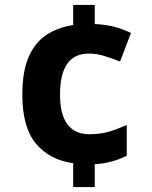

<svg xmlns="http://www.w3.org/2000/svg" viewBox="-20 -744 612 774"><path d="M362 -647Q409 -645 444.5 -635Q480 -625 508 -611L464 -496Q429 -510 398.5 -519Q368 -528 338 -528Q222 -528 222 -363Q222 -281 252.5 -242Q283 -203 338 -203Q385 -203 418.5 -213Q452 -223 491 -240V-116Q460 -101 428.5 -92.5Q397 -84 362 -82V10H275V-86Q178 -100 124 -166Q70 -232 70 -362Q70 -456 95.5 -514.5Q121 -573 167.5 -603.5Q214 -634 275 -643V-724H362Z"/></svg>

Font: Noto Sans Duployan
Style: Bold
Weight: 700
Designer: David Corbett
Foundry: David Corbett
Version: Version 3.001